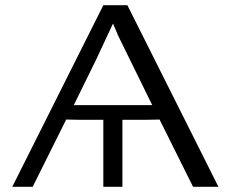

<svg xmlns="http://www.w3.org/2000/svg" viewBox="-20 -714 884 734"><path d="M27 0 375 -694H467L815 0H718L590 -257L537 -256H448V0H375V-256H287L233 -257L105 0ZM262 -312H562L432 -577L412 -624L347 -485Z"/></svg>

Font: CMU Sans Serif
Style: Medium
Weight: 500
Version: Version 0.7.0